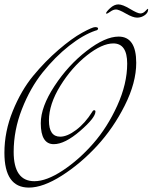

<svg xmlns="http://www.w3.org/2000/svg" viewBox="-20 -827 692 871"><path d="M413 -321Q413 -327 407 -327Q402 -327 398 -319Q366 -268 325.5 -237.5Q285 -207 253 -207Q202 -207 202 -280.5Q202 -354 253.5 -437.5Q305 -521 374 -575.5Q443 -630 494 -630Q557 -630 557 -538.5Q557 -447 512 -348Q467 -249 402.5 -175.5Q338 -102 264.5 -53.5Q191 -5 136 -5Q42 -5 42 -138Q42 -236 79.5 -332Q117 -428 173.5 -498.5Q230 -569 293.5 -619Q357 -669 413 -688Q425 -690 425 -698Q424 -704 411.5 -704Q399 -704 352.5 -678.5Q306 -653 245.5 -601Q185 -549 130.5 -483Q76 -417 38 -323.5Q0 -230 0 -134Q0 24 111 24Q175 24 260 -30Q345 -84 419.5 -164.5Q494 -245 546 -348.5Q598 -452 598 -542Q598 -661 518 -661Q457 -661 373 -596Q289 -531 227 -436.5Q165 -342 165 -268Q165 -173 224 -173Q274 -173 343.5 -233Q413 -293 413 -321ZM652 -784Q652 -769 636.5 -758Q621 -747 602 -747Q583 -747 551 -765.5Q519 -784 506.5 -784Q494 -784 481 -774.5Q468 -765 463 -765L461 -766Q461 -773 479.5 -790Q498 -807 517 -807Q536 -807 570 -786.5Q604 -766 616.5 -766Q629 -766 639 -776.5Q649 -787 650.5 -787Q652 -787 652 -784Z"/></svg>

Font: Mr De Haviland
Style: Regular
Weight: 400
Designer: Alejandro Paul
Foundry: Alejandro Paul
Version: Version 1.000